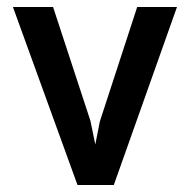

<svg xmlns="http://www.w3.org/2000/svg" viewBox="-20 -546 540 550"><path d="M132 -526 239 -200 253 -132 266 -198 373 -526H487L306 -16H202L17 -526Z"/></svg>

Font: D2Coding ligature
Style: Bold
Weight: 700
Monospace: yes
Designer: Yong-Rak Park; Jeong-Hwan Yoon; Sang-Min Lee;
Foundry: NHN Corporation
Version: Version 1.3.2; Build 20180524